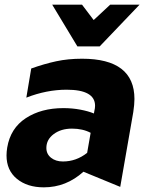

<svg xmlns="http://www.w3.org/2000/svg" viewBox="-20 -792 641 824"><path d="M250 -99Q219 -99 199 -115Q179 -131 179 -157Q179 -193 210.5 -216.5Q242 -240 289 -240Q335 -240 369 -222L354 -136Q307 -99 250 -99ZM557 -367Q557 -540 332 -540Q272 -540 221 -529Q170 -518 114 -498L93 -373Q180 -407 266 -407Q388 -407 388 -338Q388 -328 385 -316L383 -305Q359 -315 324.5 -321.5Q290 -328 252 -328Q157 -328 91 -285Q25 -242 11 -159Q8 -141 8 -125Q8 -61 52.5 -24.5Q97 12 168 12Q264 12 338 -55L496 10L552 -311Q557 -344 557 -367ZM453 -772 382 -706 332 -772H204L312 -593H408L579 -772Z"/></svg>

Font: Geom ExtraBold
Style: Bold Italic
Weight: 800
Italic angle: -10°
Version: Version 1.102